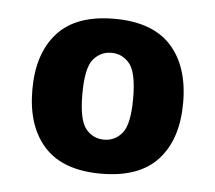

<svg xmlns="http://www.w3.org/2000/svg" viewBox="-35 -695 436 389"><g transform="rotate(5 183.5 -500.5)"><path d="M183.3 -342.5Q105.8 -342.5 67.9 -384.2Q30 -425.8 30 -500Q30 -574.2 67.9 -615.8Q105.8 -657.5 183.3 -657.5Q260.8 -657.5 298.8 -615.8Q336.7 -574.2 336.7 -500Q336.7 -425.8 298.8 -384.2Q260.8 -342.5 183.3 -342.5ZM183.3 -411.7Q205.8 -411.7 220.4 -429.6Q235 -447.5 235 -500Q235 -552.5 220.4 -570.4Q205.8 -588.3 183.3 -588.3Q160.8 -588.3 146.2 -570.4Q131.7 -552.5 131.7 -500Q131.7 -447.5 146.2 -429.6Q160.8 -411.7 183.3 -411.7Z"/></g></svg>

Font: Familjen Grotesk Variable
Style: Regular
Weight: 400
Designer: Anders Wikstroem, Jonas Baeckman, Matilda Gysing, Kristian Moeller
Foundry: Familjen STHLM AB
Version: Version 2.000